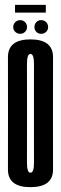

<svg xmlns="http://www.w3.org/2000/svg" viewBox="-20 -769 252 792"><path d="M105.5 3Q199 3 198.8 -70Q198.5 -143 198.5 -300.5Q198.5 -459 198.8 -532.8Q199 -606.5 105.5 -606.5Q12.5 -606.5 12.8 -532.8Q13 -459 13 -300.5Q13 -143 12.8 -70Q12.5 3 105.5 3ZM105.5 -56.5Q91 -56.5 91.2 -98.8Q91.5 -141 91.5 -300.5Q91.5 -461 91.2 -503.8Q91 -546.5 105.5 -546.5Q120.5 -546.5 120.2 -503.8Q120 -461 120 -300.5Q120 -141 120.2 -98.8Q120.5 -56.5 105.5 -56.5ZM63.5 -629.5Q75 -629.5 83.2 -637.5Q91.5 -645.5 91.5 -657.5Q91.5 -669.5 83.2 -677.8Q75 -686 63.5 -686Q51.5 -686 43 -677.8Q34.5 -669.5 34.5 -657.5Q34.5 -645.5 43 -637.5Q51.5 -629.5 63.5 -629.5ZM149.5 -629.5Q162 -629.5 170.2 -637.5Q178.5 -645.5 178.5 -657.5Q178.5 -669.5 170.2 -677.8Q162 -686 149.5 -686Q138 -686 130 -677.8Q122 -669.5 122 -657.5Q122 -645.5 130 -637.5Q138 -629.5 149.5 -629.5ZM42 -717H169V-749H42Z"/></svg>

Font: Anybody UltraCondensed
Style: Regular
Weight: 400
Width: 1
Version: Version 1.113;gftools[0.9.25]